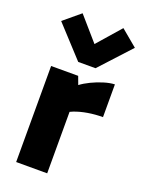

<svg xmlns="http://www.w3.org/2000/svg" viewBox="-148 -860 704 931"><g transform="rotate(20 204.0 -394.0)"><path d="M56.2 0V-495.6H195.8L211.4 -453.6Q231.9 -469.2 261.2 -483.4Q290.5 -497.6 321.5 -507.1Q352.5 -516.6 377.4 -517.6V-348.6Q338.4 -348.6 300.3 -342.3Q262.2 -335.9 231.7 -324Q201.2 -312 184.6 -294.4L216.3 -380.4V0ZM172.9 -559.1 27.3 -717.3 112.3 -788.1 217.3 -667.5 322.8 -788.1 407.7 -717.3 262.2 -559.1Z"/></g></svg>

Font: Anaheim ExtraBold
Style: Regular
Weight: 800
Version: Version 2.001